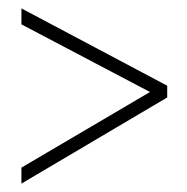

<svg xmlns="http://www.w3.org/2000/svg" viewBox="-20 -582 445 457"><path d="M31 -183V-145L378 -350V-378L31 -562V-524L337 -363Z"/></svg>

Font: Noto Sans ExtraCondensed ExtraLight
Style: Italic
Weight: 200
Width: 2
Italic angle: -12°
Designer: Monotype Design Team
Foundry: Monotype Imaging Inc.
Version: Version 2.013